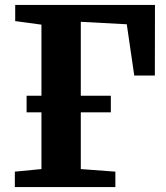

<svg xmlns="http://www.w3.org/2000/svg" viewBox="-20 -763 676 783"><path d="M40.5 0V-63L149 -73.5V-662.5L42 -677V-743H612L611.5 -455H527.5L497 -664L309.5 -674V-73.5L450.5 -63V0ZM88.5 -305V-372.5H432V-305Z"/></svg>

Font: Merriweather ExtraBold
Style: Regular
Weight: 800
Version: Version 2.100